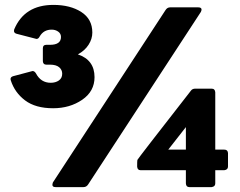

<svg xmlns="http://www.w3.org/2000/svg" viewBox="-20 -764 981 784"><path d="M197 -322Q125 -322 82.5 -354Q40 -386 24 -436L23 -441Q23 -450 34 -453L113 -474Q121 -474 127 -464Q147 -426 187 -426Q207 -426 220.5 -435.5Q234 -445 234 -463Q234 -479 221.5 -489.5Q209 -500 184 -500H169Q156 -500 155 -514V-567Q155 -581 169 -581H184Q229 -581 229 -613Q229 -627 217.5 -635Q206 -643 191 -643Q158 -643 142 -615Q137 -605 129 -605L48 -626Q37 -629 37 -638L38 -644Q80 -744 198 -744Q267 -744 312 -715Q357 -686 357 -631Q357 -605 341.5 -581Q326 -557 298 -542Q366 -519 366 -449Q366 -391 315.5 -356.5Q265 -322 197 -322ZM321 0H207Q194 0 194 -9Q194 -13 196 -19L656 -723Q663 -734 675 -734H789Q803 -734 803 -725Q803 -721 800 -715L340 -11Q333 0 321 0ZM844 0H753Q740 0 739 -15V-69H554Q541 -69 540 -84Q540 -107 541 -111Q542 -115 759 -393Q765 -402 777 -402H844Q858 -402 859 -387V-153H896Q910 -153 911 -139V-84Q911 -71 896 -69H859V-15Q859 -2 844 0ZM739 -153V-245L667 -153Z"/></svg>

Font: YamahaIndonesia935. App XBold
Style: Regular
Weight: 800
Designer: Dalton Maag Ltd
Foundry: Dalton Maag Ltd
Version: Version 1.002; January 01, 2024; Regular/Italic